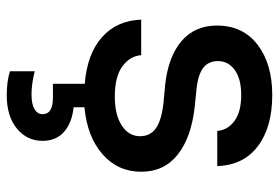

<svg xmlns="http://www.w3.org/2000/svg" viewBox="-152 -444 846 583"><g transform="rotate(90 271.5 -152.0)"><path d="M269 251Q226.1 251 195.8 241.2V166Q233.9 175.8 266.1 175.8Q295.9 175.8 311 166.7Q326.2 157.7 326.2 142.1Q326.2 110.8 275.9 110.8H233.9V14.2Q143.1 6.8 92.5 -38.1Q42 -83 39.1 -157.2H147Q149.4 -123.5 180.7 -100.3Q211.9 -77.1 272.9 -77.1Q328.6 -77.1 360.8 -98.4Q393.1 -119.6 393.1 -153.8Q393.1 -184.6 368.9 -201.9Q344.7 -219.2 290 -225.1L236.8 -230Q151.9 -239.3 104.5 -279.5Q57.1 -319.8 57.1 -387.2Q57.1 -465.8 115.2 -510.5Q173.3 -555.2 268.1 -555.2Q365.2 -555.2 423.1 -511.7Q481 -468.3 483.9 -388.2H377Q374.5 -420.4 346.4 -440.7Q318.4 -460.9 268.1 -460.9Q219.2 -460.9 192.1 -441.4Q165 -421.9 165 -390.1Q165 -361.8 185.1 -345.9Q205.1 -330.1 250 -325.2L303.2 -319.8Q396.5 -309.6 448.7 -268.3Q501 -227.1 501 -157.2Q501 -86.4 447.8 -39.8Q394.5 6.8 305.2 15.1V47.9Q353.5 53.2 380.4 77.4Q407.2 101.6 407.2 142.1Q407.2 189.5 369.9 220.2Q332.5 251 269 251Z"/></g></svg>

Font: Sora Medium
Style: Regular
Weight: 500
Designer: Jonathan Barnbrook, Julián Moncada
Foundry: Barnbrook Fonts
Version: Version 2.000